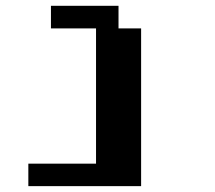

<svg xmlns="http://www.w3.org/2000/svg" viewBox="-20 -635 732 655"><path d="M76.7 0V-76.7H307.6V-538.1H153.8V-615.2H384.3V-538.1H461.4V0Z"/></svg>

Font: Good Old DOS
Style: Regular
Weight: 400
Designer: Vasily Draigo
Foundry: Vasily Draigo
Version: 1.0